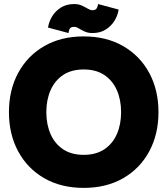

<svg xmlns="http://www.w3.org/2000/svg" viewBox="-20 -918 831 953"><path d="M24.4 -361.3Q24.4 -471.2 70.3 -556.2Q116.2 -641.1 199.7 -689.2Q283.2 -737.3 395.5 -737.3Q507.8 -737.3 591.3 -689.2Q674.8 -641.1 720.7 -556.2Q766.6 -471.2 766.6 -361.3Q766.6 -251.5 720.7 -166.5Q674.8 -81.5 591.3 -33.4Q507.8 14.6 395.5 14.6Q283.2 14.6 199.7 -33.4Q116.2 -81.5 70.3 -166.5Q24.4 -251.5 24.4 -361.3ZM210 -361.3Q210 -300.3 231 -252.4Q252 -204.6 293.2 -177Q334.5 -149.4 395.5 -149.4Q456.5 -149.4 497.8 -177Q539.1 -204.6 560.1 -252.4Q581.1 -300.3 581.1 -361.3Q581.1 -422.4 560.1 -470.2Q539.1 -518.1 497.8 -545.7Q456.5 -573.2 395.5 -573.2Q334.5 -573.2 293.2 -545.7Q252 -518.1 231 -470.2Q210 -422.4 210 -361.3ZM320.3 -753.9 218.3 -781.2Q222.7 -810.1 238.8 -836.7Q254.9 -863.3 282.5 -880.6Q310.1 -897.9 348.1 -897.9Q370.1 -897.9 386.7 -890.1Q403.3 -882.3 416 -874.8Q428.7 -867.2 439 -867.2Q455.6 -867.2 461.2 -878.7Q466.8 -890.1 466.8 -897.9L568.8 -870.6Q564.9 -842.3 548.6 -815.4Q532.2 -788.6 504.6 -771.2Q477.1 -753.9 439 -753.9Q417 -753.9 400.4 -761.5Q383.8 -769 371.1 -776.9Q358.4 -784.7 348.1 -784.7Q329.6 -784.7 325 -773.2Q320.3 -761.7 320.3 -753.9Z"/></svg>

Font: Giphurs Black
Style: Regular
Weight: 900
Version: Version 0.920; ttfautohint (v1.8.4.7-5d5b)